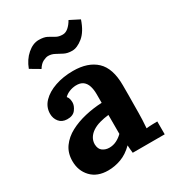

<svg xmlns="http://www.w3.org/2000/svg" viewBox="-184 -860 893 983"><g transform="rotate(-30 262.0 -368.5)"><path d="M319 0Q317 -14 316.5 -23.5Q316 -33 315 -46Q281 -12 243 2Q205 16 166 16Q102 16 66 -22Q30 -60 30 -117Q30 -165 54.5 -199Q79 -233 119.5 -254.5Q160 -276 209.5 -287.5Q259 -299 309 -301V-353Q309 -379 302.5 -400Q296 -421 280.5 -433Q265 -445 237 -444Q218 -443 200 -436Q182 -429 169 -416Q177 -407 179 -396.5Q181 -386 181 -378Q181 -358 165 -336.5Q149 -315 114 -316Q84 -317 68 -337Q52 -357 52 -384Q52 -424 80.5 -453.5Q109 -483 157 -499.5Q205 -516 263 -516Q351 -516 399.5 -470.5Q448 -425 448 -325Q448 -291 448 -267Q448 -243 447.5 -219Q447 -195 447 -161Q447 -147 446 -121.5Q445 -96 443 -73Q460 -75 479 -75.5Q498 -76 508 -76V0ZM308 -230Q280 -227 255 -220Q230 -213 211.5 -201Q193 -189 182.5 -172Q172 -155 172 -134Q173 -106 190 -94Q207 -82 229 -82Q252 -82 272 -92Q292 -102 308 -118Q308 -128 308 -137.5Q308 -147 308 -157Q308 -175 308 -193.5Q308 -212 308 -230ZM431 -724Q410 -662 376 -634.5Q342 -607 312 -607Q285 -607 265.5 -617Q246 -627 228.5 -636.5Q211 -646 191 -646Q179 -646 161.5 -637.5Q144 -629 129 -605L73 -638Q90 -684 123 -712.5Q156 -741 190 -741Q221 -741 239 -731.5Q257 -722 272.5 -712.5Q288 -703 312 -703Q329 -703 345 -716.5Q361 -730 374 -753Z"/></g></svg>

Font: Lora
Style: Weight 700
Weight: 700
Designer: Olga Karpushina, Alexei Vanyashin (Cyrillic)
Foundry: Cyreal
Version: Version 3.001